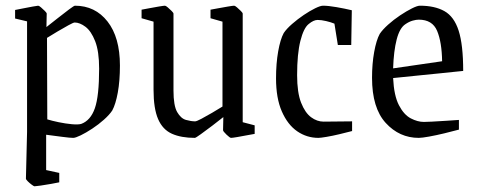

<svg xmlns="http://www.w3.org/2000/svg" viewBox="-20 -475 1681 674"><path d="M243 -455Q314 -455 357.5 -399.5Q401 -344 401 -245Q401 -191 393.5 -150Q386 -109 374 -87Q364 -72 345 -55Q326 -38 304 -23.5Q282 -9 263.5 0Q245 9 237 9Q226 9 199.5 5.5Q173 2 142 -2V122L188 132V165Q179 167 159.5 170.5Q140 174 122.5 176.5Q105 179 101 179Q99 179 91.5 173.5Q84 168 77.5 161.5Q71 155 71 152L75 -12V-400L33 -410V-440Q43 -442 61 -445.5Q79 -449 95 -452Q111 -455 114 -455Q117 -455 124 -449Q131 -443 137.5 -436.5Q144 -430 144 -427L143 -380Q161 -394 183 -411.5Q205 -429 222.5 -442Q240 -455 243 -455ZM242 -396Q238 -396 220.5 -386.5Q203 -377 182 -364.5Q161 -352 145 -342L146 -56Q162 -51 186 -46Q210 -41 232 -39Q254 -37 265 -40Q298 -52 313 -95Q328 -138 328 -234Q328 -295 314 -330.5Q300 -366 280 -381Q260 -396 242 -396Z M664 9Q616 9 583.5 -5.5Q551 -20 535 -57Q519 -94 519 -160V-399L477 -411V-441Q483 -442 501 -445.5Q519 -449 537 -452Q555 -455 559 -455Q562 -455 569 -449Q576 -443 582.5 -436.5Q589 -430 589 -427V-157Q589 -104 602 -81.5Q615 -59 633 -54Q651 -49 665 -49Q670 -49 687 -58Q704 -67 724.5 -79Q745 -91 761 -101V-399L719 -411V-441Q725 -442 743.5 -445.5Q762 -449 780 -452Q798 -455 802 -455Q805 -455 812 -449Q819 -443 825.5 -436.5Q832 -430 832 -427V-46L874 -35V-5Q867 -4 849 -0.5Q831 3 813.5 6Q796 9 791 9Q787 9 775 -2.5Q763 -14 763 -18L764 -64Q748 -51 725.5 -34Q703 -17 685 -4Q667 9 664 9Z M1098 9Q1057 9 1023.5 -14Q990 -37 969.5 -83.5Q949 -130 949 -200Q949 -252 956.5 -294.5Q964 -337 976 -359Q986 -374 1005.5 -391Q1025 -408 1046.5 -422.5Q1068 -437 1086.5 -446Q1105 -455 1114 -455Q1132 -455 1161 -450Q1190 -445 1215 -439L1213 -317H1166L1154 -392Q1142 -397 1125 -401Q1108 -405 1095 -405Q1081 -405 1064 -391Q1046 -377 1034.5 -331.5Q1023 -286 1023 -211Q1023 -150 1037 -114.5Q1051 -79 1072 -63.5Q1093 -48 1116 -48L1216 -49V-15Q1197 -10 1172 -4Q1147 2 1126 5.5Q1105 9 1098 9Z M1591 -20Q1569 -14 1540 -7Q1511 0 1486 4.5Q1461 9 1450 9Q1382 9 1334 -43.5Q1286 -96 1286 -202Q1286 -251 1293.5 -292.5Q1301 -334 1313 -356Q1323 -371 1342.5 -388.5Q1362 -406 1384.5 -421Q1407 -436 1426 -445.5Q1445 -455 1454 -455Q1506 -455 1540 -436Q1574 -417 1590 -367.5Q1606 -318 1606 -226L1360 -201Q1363 -139 1380.5 -105.5Q1398 -72 1422 -59.5Q1446 -47 1468 -47Q1473 -47 1496 -48Q1519 -49 1546.5 -51Q1574 -53 1591 -54ZM1403 -390Q1383 -377 1372.5 -336.5Q1362 -296 1360 -235L1532 -260Q1531 -327 1514.5 -366.5Q1498 -406 1450 -406Q1441 -406 1428.5 -402.5Q1416 -399 1403 -390Z"/></svg>

Font: Grenze Gotisch Light
Style: Regular
Weight: 300
Designer: Renata Polastri
Foundry: Omnibus-Type
Version: Version 1.001